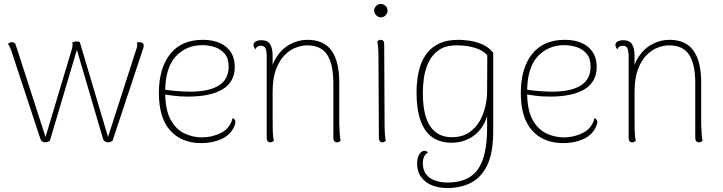

<svg xmlns="http://www.w3.org/2000/svg" viewBox="-20 -714 3668 974"><path d="M209 8Q200 8 194 3.5Q188 -1 185 -9L36 -461Q34 -467 29 -477Q24 -487 20 -491Q25 -496 30 -498Q35 -500 40 -500Q47 -500 52.5 -496.5Q58 -493 60 -486L211 -19L344 -463Q345 -466 346.5 -473Q348 -480 348 -484Q348 -487 348 -491Q348 -495 346 -498Q350 -500 356.5 -502Q363 -504 370 -504Q375 -504 378 -503Q381 -502 385 -500L528 -19L671 -463Q673 -467 674.5 -473.5Q676 -480 676 -484Q676 -487 676 -491Q676 -495 674 -498Q678 -500 681 -500Q684 -500 688 -500Q698 -500 704 -495Q710 -490 709 -482Q709 -477 707 -470Q705 -463 703 -458L551 0Q545 4 540 6Q535 8 530 8Q521 8 513 3.5Q505 -1 503 -9L370 -461L233 0Q227 4 220.5 6Q214 8 209 8Z M1001 12Q901 12 843.5 -52Q786 -116 786 -243Q786 -367 843 -439.5Q900 -512 1009 -512Q1059 -512 1095 -496Q1131 -480 1151 -449.5Q1171 -419 1171 -375Q1171 -299 1110 -261.5Q1049 -224 934 -224Q891 -224 859.5 -228.5Q828 -233 800 -237V-262Q829 -256 871.5 -252.5Q914 -249 946 -249Q993 -249 1029.5 -257Q1066 -265 1090.5 -280.5Q1115 -296 1127.5 -320Q1140 -344 1140 -375Q1140 -418 1120 -441.5Q1100 -465 1069.5 -475Q1039 -485 1007 -485Q924 -485 871 -427Q818 -369 818 -247Q818 -159 844.5 -109Q871 -59 914 -38Q957 -17 1004 -17Q1056 -17 1101.5 -40Q1147 -63 1160 -115Q1169 -111 1173 -102Q1177 -93 1168 -72Q1149 -29 1103.5 -8.5Q1058 12 1001 12Z M1351 8Q1342 8 1337.5 2Q1333 -4 1333 -14V-432Q1332 -460 1325.5 -471Q1319 -482 1303 -482Q1297 -482 1289 -479Q1281 -476 1276 -464Q1266 -475 1266 -486Q1266 -497 1277 -503.5Q1288 -510 1306 -510Q1337 -510 1350 -490Q1363 -470 1363 -431V-327L1350 -319Q1354 -379 1381.5 -422.5Q1409 -466 1451 -489Q1493 -512 1540 -512Q1623 -512 1662 -457Q1701 -402 1701 -297V-87Q1702 -57 1703.5 -34.5Q1705 -12 1708 0Q1705 3 1701 5.5Q1697 8 1690 8Q1681 8 1676 2Q1671 -4 1671 -14V-298Q1670 -391 1639 -437.5Q1608 -484 1537 -484Q1512 -484 1482 -473Q1452 -462 1425 -435.5Q1398 -409 1380.5 -363Q1363 -317 1363 -247Q1363 -177 1363 -132.5Q1363 -88 1363.5 -62Q1364 -36 1365.5 -22.5Q1367 -9 1369 0Q1366 3 1362 5.5Q1358 8 1351 8Z M1912 -626Q1899 -626 1888.5 -636.5Q1878 -647 1878 -660Q1878 -674 1888.5 -684Q1899 -694 1912 -694Q1926 -694 1936 -684Q1946 -674 1946 -660Q1946 -647 1936 -636.5Q1926 -626 1912 -626ZM1931 -87Q1931 -57 1932.5 -34.5Q1934 -12 1937 0Q1934 3 1930 5.5Q1926 8 1919 8Q1911 8 1906.5 2Q1902 -4 1902 -14L1900 -417Q1900 -447 1898.5 -469.5Q1897 -492 1894 -504Q1897 -507 1901 -509.5Q1905 -512 1912 -512Q1920 -512 1924.5 -506.5Q1929 -501 1929 -490Z M2248 240Q2207 240 2172.5 226.5Q2138 213 2117 185Q2096 157 2096 116Q2096 86 2107.5 68.5Q2119 51 2132 51Q2145 51 2151 60Q2137 68 2131 81.5Q2125 95 2125 113Q2125 149 2142.5 171Q2160 193 2189 202.5Q2218 212 2250 212Q2357 212 2404 145.5Q2451 79 2451 -62Q2451 -76 2451 -92Q2451 -108 2451 -125Q2432 -62 2384 -26Q2336 10 2269 10Q2213 10 2173.5 -17.5Q2134 -45 2113.5 -102Q2093 -159 2093 -247Q2093 -275 2097 -310Q2101 -345 2112.5 -380.5Q2124 -416 2147.5 -446Q2171 -476 2209.5 -494Q2248 -512 2306 -512Q2330 -512 2362 -507.5Q2394 -503 2426.5 -489Q2459 -475 2482 -446V-46Q2482 62 2451.5 124.5Q2421 187 2368.5 213.5Q2316 240 2248 240ZM2271 -18Q2324 -18 2359 -41.5Q2394 -65 2414 -101Q2434 -137 2442.5 -176.5Q2451 -216 2451 -247L2452 -433Q2431 -459 2389 -471.5Q2347 -484 2297 -484Q2240 -484 2205.5 -459.5Q2171 -435 2153.5 -397Q2136 -359 2130.5 -318.5Q2125 -278 2125 -245Q2125 -127 2163 -72.5Q2201 -18 2271 -18Z M2837 12Q2737 12 2679.5 -52Q2622 -116 2622 -243Q2622 -367 2679 -439.5Q2736 -512 2845 -512Q2895 -512 2931 -496Q2967 -480 2987 -449.5Q3007 -419 3007 -375Q3007 -299 2946 -261.5Q2885 -224 2770 -224Q2727 -224 2695.5 -228.5Q2664 -233 2636 -237V-262Q2665 -256 2707.5 -252.5Q2750 -249 2782 -249Q2829 -249 2865.5 -257Q2902 -265 2926.5 -280.5Q2951 -296 2963.5 -320Q2976 -344 2976 -375Q2976 -418 2956 -441.5Q2936 -465 2905.5 -475Q2875 -485 2843 -485Q2760 -485 2707 -427Q2654 -369 2654 -247Q2654 -159 2680.5 -109Q2707 -59 2750 -38Q2793 -17 2840 -17Q2892 -17 2937.5 -40Q2983 -63 2996 -115Q3005 -111 3009 -102Q3013 -93 3004 -72Q2985 -29 2939.5 -8.5Q2894 12 2837 12Z M3187 8Q3178 8 3173.5 2Q3169 -4 3169 -14V-432Q3168 -460 3161.5 -471Q3155 -482 3139 -482Q3133 -482 3125 -479Q3117 -476 3112 -464Q3102 -475 3102 -486Q3102 -497 3113 -503.5Q3124 -510 3142 -510Q3173 -510 3186 -490Q3199 -470 3199 -431V-327L3186 -319Q3190 -379 3217.5 -422.5Q3245 -466 3287 -489Q3329 -512 3376 -512Q3459 -512 3498 -457Q3537 -402 3537 -297V-87Q3538 -57 3539.5 -34.5Q3541 -12 3544 0Q3541 3 3537 5.5Q3533 8 3526 8Q3517 8 3512 2Q3507 -4 3507 -14V-298Q3506 -391 3475 -437.5Q3444 -484 3373 -484Q3348 -484 3318 -473Q3288 -462 3261 -435.5Q3234 -409 3216.5 -363Q3199 -317 3199 -247Q3199 -177 3199 -132.5Q3199 -88 3199.5 -62Q3200 -36 3201.5 -22.5Q3203 -9 3205 0Q3202 3 3198 5.5Q3194 8 3187 8Z"/></svg>

Font: Arima Thin
Style: Regular
Weight: 100
Designer: Joana Correia and Natanael Gama
Foundry: NDISCOVER
Version: Version 1.101;gftools[0.9.23]